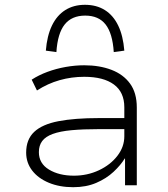

<svg xmlns="http://www.w3.org/2000/svg" viewBox="-20 -772 701 800"><path d="M285 8Q228 8 183.5 -10.5Q139 -29 114 -61.5Q89 -94 89 -136Q89 -191 122.5 -222.5Q156 -254 223.5 -267Q291 -280 392 -280H511V-234H395Q326 -234 278 -229.5Q230 -225 200 -214Q170 -203 156 -184.5Q142 -166 142 -138Q142 -91 184 -65.5Q226 -40 288 -40Q344 -40 392 -62.5Q440 -85 469 -122.5Q498 -160 498 -204V-325Q498 -388 454.5 -420Q411 -452 331 -452Q278 -452 228.5 -438Q179 -424 134 -395L112 -440Q141 -459 177.5 -472.5Q214 -486 253.5 -493Q293 -500 331 -500Q395 -500 444.5 -481Q494 -462 522 -423.5Q550 -385 550 -324V0H501V-111L500 -112Q483 -84 453 -56Q423 -28 381 -10Q339 8 285 8ZM215 -555 171 -561Q176 -623 196.5 -665.5Q217 -708 252 -730Q287 -752 334 -752Q382 -752 417 -730Q452 -708 472.5 -665.5Q493 -623 498 -561L454 -555Q449 -633 420 -670Q391 -707 335 -707Q279 -707 249.5 -670Q220 -633 215 -555Z"/></svg>

Font: Nunito Sans 7pt SemiExpanded ExtraLight
Style: Regular
Weight: 250
Width: 6
Designer: Vernon Adams
Foundry: Vernon Adams
Version: Version 3.101;gftools[0.9.27]